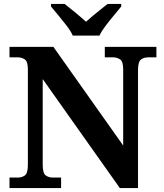

<svg xmlns="http://www.w3.org/2000/svg" viewBox="-20 -951 828 971"><path d="M28 0V-53H70Q91 -53 106 -64Q121 -75 121 -118V-600Q121 -640 105.5 -650.5Q90 -661 70 -661H28V-714H250L603 -215V-600Q603 -640 587.5 -650.5Q572 -661 552 -661H510V-714H771V-661H729Q708 -661 693 -650Q678 -639 678 -596V0H586L196 -551V-118Q196 -75 211 -64Q226 -53 247 -53H289V0ZM348 -771Q338 -794 317.5 -820.5Q297 -847 275.5 -873Q254 -899 238 -918V-931H307Q328 -915 360.5 -888Q393 -861 415 -841Q430 -855 450 -871.5Q470 -888 490 -904Q510 -920 524 -931H593V-918Q578 -899 556 -873Q534 -847 514 -820.5Q494 -794 483 -771Z"/></svg>

Font: Noto Serif Tamil
Style: Bold Italic
Weight: 700
Italic angle: -12°
Designer: Indian Type Foundry, Tom Grace, and the Monotype Design Team
Foundry: Monotype Imaging Inc.
Version: Version 2.003; ttfautohint (v1.8.4.7-5d5b)